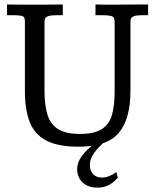

<svg xmlns="http://www.w3.org/2000/svg" viewBox="-20 -650 700 866"><path d="M334.5 11.7Q241.7 11.7 188.7 -16.1Q135.7 -43.9 114 -99.9Q92.3 -155.8 92.3 -239.3V-553.7Q92.3 -569.3 85 -575.4Q77.6 -581.5 36.1 -581.5H11.7V-629.9Q34.2 -629.4 58.8 -629.2Q83.5 -628.9 108.9 -628.9Q134.3 -628.9 157.7 -628.9Q183.6 -628.9 209.2 -629.2Q234.9 -629.4 263.2 -629.9V-581.5H240.2Q210.9 -581.5 198.5 -577.4Q186 -573.2 183.3 -566.2Q180.7 -559.1 180.7 -550.8V-241.7Q180.7 -173.8 194.8 -130.6Q209 -87.4 243.7 -66.7Q278.3 -45.9 340.3 -45.9Q406.7 -45.9 440.4 -68.4Q474.1 -90.8 485.6 -133.8Q497.1 -176.8 497.1 -237.8V-548.3Q497.1 -560.5 494.6 -567.9Q492.2 -575.2 479 -578.4Q465.8 -581.5 434.1 -581.5H410.6V-629.9Q422.4 -629.4 435.3 -629.2Q448.2 -628.9 462.4 -628.9Q476.6 -628.9 490.2 -628.9Q509.8 -628.9 527.1 -629.2Q544.4 -629.4 572 -629.6Q599.6 -629.9 647.9 -629.9V-581.5H623Q595.2 -581.5 584 -576.9Q572.8 -572.3 570.6 -565.4Q568.4 -558.6 568.4 -550.8V-240.7Q568.4 -112.8 515.6 -50.5Q462.9 11.7 334.5 11.7ZM419.9 196.3Q377 196.3 352.5 172.9Q328.1 149.4 328.1 113.3Q328.1 82.5 348.6 54.4Q369.1 26.4 409.2 -4.9H445.3Q415 22.9 400.1 46.6Q385.3 70.3 385.3 93.3Q385.3 120.1 399.9 135.5Q414.6 150.9 439.9 150.9Q456.5 150.9 472.4 144.5Q488.3 138.2 504.9 126L511.2 151.9Q491.2 174.3 469.5 185.3Q447.8 196.3 419.9 196.3Z"/></svg>

Font: Kameron
Style: Regular
Weight: 400
Designer: Vernon Adams
Foundry: Vernon Adams
Version: Version 1.100